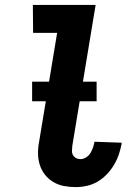

<svg xmlns="http://www.w3.org/2000/svg" viewBox="-20 -755 540 783"><path d="M288 8Q264 8 240.5 3.5Q217 -1 197 -13Q177 -25 163 -43Q149 -61 142 -83.5Q135 -106 135 -130.5Q135 -155 140 -180L213 -621H115L114 -735H370L275 -161Q274 -151 273.5 -141Q273 -131 277.5 -123Q282 -115 290 -110.5Q298 -106 308 -106Q320 -106 331 -113Q342 -120 348.5 -130.5Q355 -141 359 -152.5Q363 -164 365 -175V-177L476 -173V-169Q472 -147 464.5 -125Q457 -103 444.5 -82Q432 -61 415 -43.5Q398 -26 377.5 -14Q357 -2 334 3Q311 8 288 8ZM374 -342H111V-422H374Z"/></svg>

Font: Iosevka Term Curly Heavy
Style: Italic
Weight: 900
Italic angle: -9°
Designer: Belleve Invis
Foundry: Belleve Invis
Version: Version 32.3.0